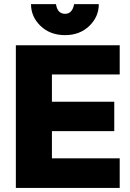

<svg xmlns="http://www.w3.org/2000/svg" viewBox="-20 -926 640 946"><path d="M58.1 0V-703.1H569.8V-559.1H235.8V-424.8H543V-279.8H235.8V-146H569.8V0ZM300.8 -752.9Q227.1 -752.9 179.9 -798.1Q132.8 -843.3 132.8 -905.8H255.9Q262.7 -857.9 300.8 -857.9Q336.4 -857.9 345.2 -905.8H466.8Q466.8 -843.3 419.9 -798.1Q373 -752.9 300.8 -752.9Z"/></svg>

Font: LT Superior Black
Style: Regular
Weight: 900
Designer: Daniel Lyons
Foundry: LyonsType
Version: Version 2.005